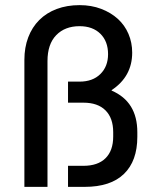

<svg xmlns="http://www.w3.org/2000/svg" viewBox="-20 -728 600 748"><path d="M75 -495Q75 -543 90 -582.5Q105 -622 133 -650Q161 -678 201 -693Q241 -708 290 -708Q336 -708 374 -693.5Q412 -679 439 -654.5Q466 -630 480.5 -596Q495 -562 495 -523Q495 -430 415 -377V-375Q515 -332 515 -213V-195Q515 -101 463 -50.5Q411 0 310 0H245V-82H305Q361 -82 391 -111.5Q421 -141 421 -196V-213Q421 -268 391 -298Q361 -328 305 -328H245V-410H290Q341 -410 371 -439.5Q401 -469 401 -517Q401 -567 371 -596.5Q341 -626 290 -626Q233 -626 199 -591Q165 -556 165 -490V0H75Z"/></svg>

Font: PT Root UI Medium
Style: Regular
Weight: 500
Designer: Vitaly Kuzmin
Foundry: ParaType Ltd.
Version: Version 2.001G